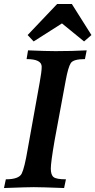

<svg xmlns="http://www.w3.org/2000/svg" viewBox="-24 -947 480 967"><path d="M298.8 0Q183.1 -4.4 145.5 -4.4Q115.2 -4.4 -3.9 0L5.4 -43.9Q71.3 -43.9 85.4 -72.8Q99.6 -101.6 115.2 -194.3L175.8 -531.2Q186 -586.4 186 -610.8Q186 -649.4 109.9 -649.4L117.2 -693.4Q207.5 -689.5 255.4 -689.5Q339.4 -689.5 412.6 -693.4L403.8 -649.4Q345.7 -649.4 332.5 -629.2Q319.3 -608.9 307.1 -542.5L251 -239.7Q231.9 -128.9 231.9 -97.7Q231.9 -65.9 246.1 -54.9Q260.3 -43.9 308.1 -43.9ZM399.4 -738.3 288.1 -829.1 145.5 -738.3 115.2 -770.5 263.7 -926.8H337.9L436.5 -770.5Z"/></svg>

Font: Kelvinch
Style: Bold Italic
Weight: 700
Italic angle: -10°
Designer: Paul James Miller
Foundry: High-Logic / Made with FontCreator
Version: Version 3.30 September 23, 2016